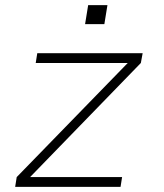

<svg xmlns="http://www.w3.org/2000/svg" viewBox="-20 -727 640 747"><path d="M39 0 45 -38 477 -482H119L125 -520H535L528 -482L97 -38H455L449 0ZM311 -633 323 -707H398L386 -633Z"/></svg>

Font: Iosevka SS04 XLt Ex Obl
Style: Regular
Weight: 200
Width: 7
Italic angle: -9°
Monospace: yes
Designer: Belleve Invis
Foundry: Belleve Invis
Version: Version 19.0.0; ttfautohint (v1.8.4)